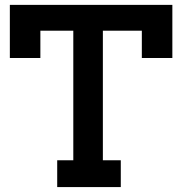

<svg xmlns="http://www.w3.org/2000/svg" viewBox="-20 -760 740 780"><path d="M556.2 -524.4V-635.3H397.9V-108.9H470.7V0H212.4V-108.9H277.8V-635.3H144V-524.4H20V-740.2H680.2V-524.4Z"/></svg>

Font: Twentytwelve Slab
Style: TwentytwelveSlab
Weight: 700
Designer: Domenico Catapano
Version: Version 1.00 2012